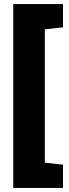

<svg xmlns="http://www.w3.org/2000/svg" viewBox="-20 -754 340 942"><path d="M45 -734V168H289V54L200 44V-610L289 -620V-734Z"/></svg>

Font: Frost ExtraBold
Style: Regular
Weight: 800
Designer: Lee Frost
Foundry: Lee Frost for Ice Communication Norge AS
Version: Version 2.011;hotconv 1.0.107;makeotfexe 2.5.65593